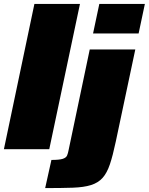

<svg xmlns="http://www.w3.org/2000/svg" viewBox="-22 -763 761 982"><path d="M-2 0 154 -743H387L230 0ZM454 -592 486 -743H719L687 -592ZM209 199 241 55Q281 55 298.5 49.5Q316 44 321 32.5Q326 21 329 4L437 -510H670L570 -38Q555 33 540 77.5Q525 122 502.5 147Q480 172 443.5 183.5Q407 195 350 197Q293 199 209 199Z"/></svg>

Font: Saira SemiExpanded Black
Style: Italic
Weight: 900
Width: 6
Italic angle: -12°
Designer: Hector Gatti with collaboration of the Omnibus-Type team
Foundry: Omnibus-Type
Version: Version 1.101